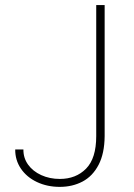

<svg xmlns="http://www.w3.org/2000/svg" viewBox="-20 -727 528 757"><path d="M392.6 -707V-190.4Q392.1 -122.1 368.7 -77.1Q345.2 -32.2 305.4 -11.2Q265.6 9.8 215.8 9.8Q166 9.8 125.7 -9.3Q85.4 -28.3 62.5 -62Q39.6 -95.7 40 -137.7H72.3Q71.8 -104.5 90.6 -78.1Q109.4 -51.8 142.6 -36.6Q175.8 -21.5 215.8 -21.5Q279.3 -21.5 319.3 -62Q359.4 -102.5 359.4 -190.4V-707Z"/></svg>

Font: Pretendard JP Thin
Style: Regular
Weight: 100
Designer: Base glyphs from Inter by Rasmus Andersson; Hangeul glyphs from Noto Sans CJK(Source Han Sans) by Jang Soo-young and Kan
Foundry: Kil Hyung-jin
Version: Version 1.309